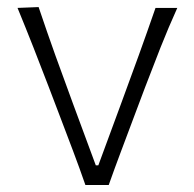

<svg xmlns="http://www.w3.org/2000/svg" viewBox="-20 -531 558 551"><path d="M225.1 0H292Q309.1 -48.3 326.7 -95Q344.2 -141.6 362.3 -189.9L396.5 -280.8Q418 -337.4 440.7 -394.8Q463.4 -452.1 488.8 -508.3H426.3Q402.8 -440.4 378.2 -372.3Q353.5 -304.2 327.6 -233.9L262.2 -56.6H254.9L189.5 -233.4Q163.6 -303.2 138.9 -372.1Q114.3 -440.9 90.8 -510.7L30.3 -508.3Q53.2 -452.6 75.7 -395.5Q98.1 -338.4 119.6 -282.2L153.8 -192.4Q171.4 -146.5 189.9 -97.2Q208.5 -47.9 225.1 0Z"/></svg>

Font: Pinar-VF-FD
Style: Regular
Weight: 300
Designer: Amin Abedi
Version: Version 3.0